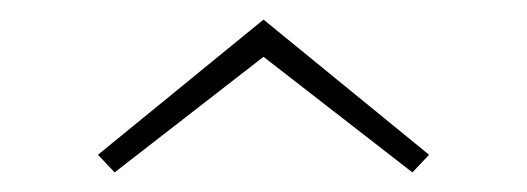

<svg xmlns="http://www.w3.org/2000/svg" viewBox="-20 -777 538 196"><path d="M418 -619 249 -757 80 -619 97 -601 249 -719 401 -601Z"/></svg>

Font: Sprat Condesed
Style: Bold
Weight: 700
Width: 3
Designer: Ethan Nakache
Foundry: Collletttivo
Version: Version 2.000;Glyphs 3.2 (3217)